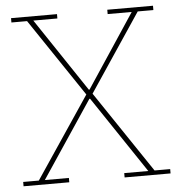

<svg xmlns="http://www.w3.org/2000/svg" viewBox="-51 -746 743 795"><g transform="rotate(-5 320.5 -349.0)"><path d="M15 -18H80L307 -356L89 -680H24V-698H215V-680H115L319 -375H322L524 -680H424V-698H614V-680H549L333 -357L561 -18H626V0H435V-18H535L321 -337H318L105 -18H205V0H15Z"/></g></svg>

Font: IBM Plex Serif Thin
Style: Regular
Weight: 100
Designer: Mike Abbink, Paul van der Laan, Pieter van Rosmalen
Foundry: Bold Monday
Version: Version 3.001